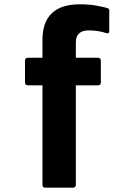

<svg xmlns="http://www.w3.org/2000/svg" viewBox="-20 -686 642 891"><path d="M191 185Q177 185 177 171V-290H110Q96 -290 96 -304V-404Q96 -418 110 -418H177V-500Q177 -666 351 -666Q393 -666 426.5 -660Q460 -654 477 -649Q487 -646 487 -638V-542Q487 -528 474 -532Q457 -538 436 -541.5Q415 -545 392 -545Q332 -545 332 -489V-418H434Q448 -418 448 -404V-304Q448 -290 434 -290H332V171Q332 185 318 185Z"/></svg>

Font: Sofia Sans Semi Condensed Black
Style: Regular
Weight: 900
Designer: Botio Nikoltchev, Ani Petrova
Foundry: lettersoup
Version: Version 4.100; ttfautohint (v1.8.4.7-5d5b)